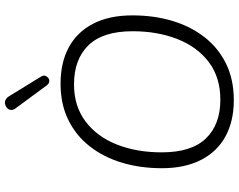

<svg xmlns="http://www.w3.org/2000/svg" viewBox="-117 -868 993 799"><g transform="rotate(-90 379.5 -468.5)"><path d="M362 8Q276 8 212.5 -26Q149 -60 114 -127.5Q79 -195 79 -291Q79 -381 102 -457.5Q125 -534 170 -591.5Q215 -649 280.5 -681Q346 -713 431 -713Q518 -713 581.5 -679Q645 -645 680 -578Q715 -511 715 -414Q715 -324 692 -247.5Q669 -171 624 -113.5Q579 -56 513.5 -24Q448 8 362 8ZM364 -48Q457 -48 520.5 -96Q584 -144 616.5 -227Q649 -310 649 -413Q649 -537 590.5 -597Q532 -657 428 -657Q337 -657 273.5 -609Q210 -561 177.5 -478.5Q145 -396 145 -292Q145 -168 203 -108Q261 -48 364 -48ZM424 -770 329 -899Q321 -909 321.5 -918.5Q322 -928 328.5 -934.5Q335 -941 344 -943.5Q353 -946 362 -942.5Q371 -939 378 -928L461 -793Q466 -784 463.5 -776.5Q461 -769 454.5 -764Q448 -759 439.5 -760Q431 -761 424 -770Z"/></g></svg>

Font: Nunito ExtraLight Light
Style: Italic
Weight: 300
Italic angle: -9°
Version: Version 3.602